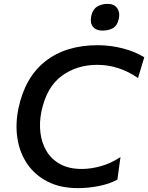

<svg xmlns="http://www.w3.org/2000/svg" viewBox="-20 -960 766 992"><path d="M383.5 12Q291.5 12 225.8 -21.8Q160 -55.5 120.8 -113.2Q81.5 -171 70 -245.2Q58.5 -319.5 75.5 -400.5Q109 -560.5 214.5 -643.5Q320 -726.5 485 -726.5Q550.5 -726.5 615 -709.8Q679.5 -693 725.5 -664L693 -557Q594 -625 482.5 -625Q376.5 -625 298.5 -567.5Q220.5 -510 194 -384Q182.5 -328 188.8 -275Q195 -222 220.2 -179.5Q245.5 -137 291 -112Q336.5 -87 402.5 -87Q450.5 -87 502.2 -101.8Q554 -116.5 602.5 -148.5L586.5 -32Q545.5 -9.5 490.2 1.2Q435 12 383.5 12ZM508.5 -802Q476.5 -802 460.2 -821.8Q444 -841.5 451.5 -877.5Q458.5 -911 481.5 -925.5Q504.5 -940 537 -940Q569.5 -940 585.2 -918Q601 -896 594 -864Q586.5 -828 564.2 -815Q542 -802 508.5 -802Z"/></svg>

Font: Commissioner Medium
Style: Italic
Weight: 500
Italic angle: -12°
Designer: Kostas Bartsokas
Foundry: Kostas Bartsokas
Version: Version 1.000; ttfautohint (v1.8.3)